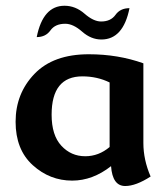

<svg xmlns="http://www.w3.org/2000/svg" viewBox="-20 -615 573 661"><path d="M411.1 25.4Q367.2 25.4 362.3 -43Q298.8 6.8 228.5 6.8Q151.4 6.8 92.5 -46.6Q33.7 -100.1 33.7 -195.8Q33.7 -293 98.6 -360.6Q163.6 -428.2 285.6 -428.2Q386.7 -428.2 473.6 -397V-122.6Q473.6 -64.9 498.5 -7.3Q447.8 25.4 411.1 25.4ZM273.4 -77.1Q319.8 -77.1 357.4 -108.9V-331.1Q314.5 -352.1 263.7 -352.1Q157.7 -352.1 157.7 -220.2Q157.7 -149.4 191.2 -113.3Q224.6 -77.1 273.4 -77.1ZM329.1 -479Q293.5 -479 262.7 -506.1Q231.9 -533.2 204.6 -533.2Q169.9 -533.2 153.6 -510.3Q137.2 -487.3 106.4 -487.3Q127.9 -595.2 202.1 -595.2Q239.7 -595.2 270.8 -568.1Q301.8 -541 328.1 -541Q361.3 -541 377.7 -564Q394 -586.9 425.8 -586.9Q404.3 -479 329.1 -479Z"/></svg>

Font: Bainsley
Style: Bold
Weight: 700
Designer: Paul James MIller
Foundry: High-Logic / Made with FontCreator
Version: Version 1.411;March 28, 2021;FontCreator 13.0.0.2683 64-bit